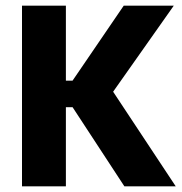

<svg xmlns="http://www.w3.org/2000/svg" viewBox="-20 -659 644 679"><path d="M419.9 0 236.6 -280H197.3V-373.8H236.6L417.6 -639H594.6L368.2 -317.8L368 -352.9L601.5 0ZM57.8 0V-639H213V0Z"/></svg>

Font: Anek Gurmukhi Medium
Style: Regular
Weight: 500
Designer: Sarang Kulkarni (Gurmukhi), Yesha Goshar (Latin)
Foundry: Ek Type
Version: Version 1.003